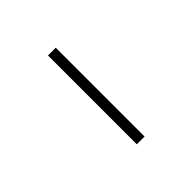

<svg xmlns="http://www.w3.org/2000/svg" viewBox="22 -480 350 350"><g transform="rotate(45 197.5 -305.0)"><path d="M312 -295V-315H83V-295Z"/></g></svg>

Font: IBM Plex Thai Looped Thin
Style: Regular
Weight: 100
Designer: Mike Abbink, Paul van der Laan, Pieter van Rosmalen, Ben Mitchell, Mark Frömberg
Foundry: Bold Monday
Version: Version 1.0